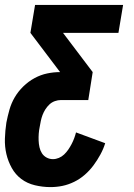

<svg xmlns="http://www.w3.org/2000/svg" viewBox="-28 -540 548 783"><path d="M178 223Q146 223 114.5 215.5Q83 208 59 190Q35 172 20 145Q5 118 -2 88Q-9 58 -8 25.5Q-7 -7 -2 -40Q3 -66 10.5 -92.5Q18 -119 32 -143Q46 -167 67 -187.5Q88 -208 113 -221.5Q138 -235 164.5 -240.5Q191 -246 217 -246L96 -406L115 -520H474L455 -406H229L350 -246L332 -132H220Q208 -132 195.5 -127.5Q183 -123 173.5 -114Q164 -105 157 -94Q150 -83 145.5 -71Q141 -59 138.5 -47Q136 -35 134 -23Q131 -9 130 5Q129 19 129.5 33Q130 47 133 60.5Q136 74 143 85Q150 96 162 102.5Q174 109 188 109Q200 109 212 104Q224 99 233.5 90Q243 81 250.5 70Q258 59 264 47.5Q270 36 274.5 24Q279 12 282 0L401 44Q394 67 381.5 90Q369 113 353.5 134Q338 155 318 172.5Q298 190 274.5 201.5Q251 213 227 218Q203 223 178 223Z"/></svg>

Font: Iosevka Heavy
Style: Italic
Weight: 900
Italic angle: -9°
Monospace: yes
Designer: Belleve Invis
Foundry: Belleve Invis
Version: Version 32.5.0; ttfautohint (v1.8.4)